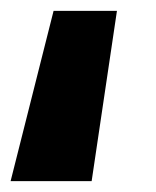

<svg xmlns="http://www.w3.org/2000/svg" viewBox="-20 -123 286 353"><path d="M-0.5 210 78.5 -103H195L148.5 210Z"/></svg>

Font: Geologica
Style: Bold
Weight: 700
Designer: Sindre Bremnes, Frode Helland
Foundry: Monokrom Skriftforlag AS
Version: Version 1.010; ttfautohint (v1.8.4.7-5d5b);gftools[0.9.28]